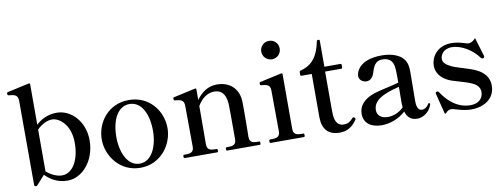

<svg xmlns="http://www.w3.org/2000/svg" viewBox="-62 -1072 3712 1415"><g transform="rotate(-10 1794.5 -364.5)"><path d="M355 -493C282 -493 231 -460 200 -431V-734C200 -739 196 -742 191 -741L32 -706C29 -705 25 -705 23 -702C21 -701 21 -699 21 -696V-691C22 -685 23 -681 30 -681C71 -677 99 -673 99 -628L100 4C100 10 103 11 109 13C112 14 113 14 115 14C117 14 119 13 122 10C126 6 162 -35 184 -59C214 -28 268 14 350 14C460 14 560 -99 560 -251C560 -392 464 -493 355 -493ZM316 -31C281 -31 234 -50 200 -82V-394C231 -427 274 -450 314 -450C362 -450 449 -394 449 -252C449 -120 394 -31 316 -31Z M895 14C1048 14 1141 -117 1141 -240C1141 -369 1048 -493 895 -493C742 -493 649 -369 649 -240C649 -117 742 14 895 14ZM895 -17C806 -17 758 -121 758 -240C758 -365 806 -463 895 -463C984 -463 1032 -365 1032 -240C1032 -121 984 -17 895 -17Z M1777 -25C1746 -25 1717 -29 1717 -71C1717 -71 1719 -172 1719 -256C1719 -289 1719 -320 1718 -341C1715 -416 1667 -493 1553 -493C1489 -493 1438 -458 1400 -404V-484C1400 -489 1397 -492 1391 -491C1360 -484 1256 -462 1231 -456C1227 -455 1224 -455 1222 -452C1221 -451 1221 -449 1221 -447C1221 -442 1221 -432 1230 -431C1271 -428 1298 -424 1298 -378L1300 -71C1300 -29 1270 -25 1240 -25H1228C1222 -25 1220 -20 1220 -12C1220 -5 1222 0 1228 0H1471C1477 0 1478 -5 1478 -12C1478 -20 1477 -25 1471 -25H1460C1429 -25 1399 -29 1399 -71L1400 -359C1432 -415 1478 -445 1525 -445C1596 -445 1614 -387 1616 -327C1616 -312 1617 -283 1617 -251V-71C1617 -29 1588 -25 1558 -25H1545C1540 -25 1538 -20 1538 -12C1538 -5 1540 0 1545 0H1789C1795 0 1796 -5 1796 -12C1796 -20 1795 -25 1789 -25Z M1988 -605C2027 -605 2057 -636 2057 -674C2057 -713 2027 -743 1988 -743C1950 -743 1919 -713 1919 -674C1919 -636 1950 -605 1988 -605ZM2120 0C2125 0 2127 -5 2127 -13C2127 -21 2125 -26 2120 -26H2108C2078 -26 2045 -29 2045 -72V-484C2045 -489 2042 -492 2036 -491C2003 -484 1883 -458 1872 -455C1867 -453 1867 -450 1867 -444C1867 -438 1867 -431 1876 -431C1917 -427 1943 -424 1943 -378L1945 -72C1945 -29 1913 -26 1882 -26H1871C1865 -26 1863 -21 1863 -13C1863 -5 1865 0 1871 0Z M2386 14C2437 14 2480 -7 2515 -60C2517 -62 2517 -64 2517 -66C2517 -73 2509 -80 2503 -80C2500 -80 2497 -78 2494 -74C2472 -50 2455 -40 2425 -40C2389 -40 2361 -63 2358 -128C2357 -139 2357 -172 2357 -212V-448H2478C2483 -448 2486 -451 2486 -456V-476C2486 -481 2483 -484 2478 -484H2358V-679C2358 -684 2355 -687 2350 -687H2344C2340 -687 2337 -685 2336 -680C2310 -548 2253 -506 2179 -486C2174 -485 2172 -481 2172 -477V-456C2172 -451 2175 -448 2180 -448H2257V-122C2258 -32 2303 14 2386 14Z M3070 -86C3067 -86 3065 -85 3063 -81C3048 -56 3029 -47 3013 -47C3002 -47 2973 -50 2973 -116C2973 -186 2975 -278 2975 -336C2975 -376 2971 -407 2947 -437C2921 -468 2866 -493 2789 -493C2611 -493 2591 -396 2591 -373C2591 -342 2620 -324 2646 -324C2673 -324 2696 -344 2707 -385C2725 -446 2750 -463 2789 -463C2816 -463 2838 -455 2852 -438C2871 -414 2874 -387 2874 -318V-274C2786 -249 2700 -239 2646 -210C2596 -182 2568 -146 2568 -92C2568 -26 2619 14 2700 14C2760 14 2828 -9 2880 -57C2891 -17 2917 12 2967 12C3007 12 3057 -16 3077 -73C3078 -76 3078 -77 3078 -78C3078 -83 3074 -86 3070 -86ZM2756 -38C2701 -38 2676 -68 2676 -103C2676 -172 2743 -212 2873 -243C2873 -192 2872 -140 2872 -121C2872 -110 2873 -99 2874 -89C2839 -54 2794 -38 2756 -38Z M3182 8C3195 -6 3207 -14 3224 -14C3243 -14 3307 14 3369 14C3476 14 3549 -43 3549 -134C3549 -192 3515 -236 3457 -263C3402 -289 3320 -306 3279 -326C3237 -346 3220 -365 3220 -391C3220 -415 3239 -463 3307 -463C3378 -463 3459 -412 3503 -351C3505 -348 3507 -346 3510 -344C3512 -343 3515 -342 3517 -342C3519 -342 3521 -342 3523 -343C3529 -346 3531 -349 3531 -353C3531 -354 3531 -357 3530 -360C3526 -374 3499 -464 3490 -493C3489 -499 3486 -499 3483 -494C3470 -479 3450 -469 3434 -469C3417 -469 3371 -493 3309 -493C3194 -493 3153 -406 3153 -352C3153 -296 3187 -254 3245 -228C3283 -211 3361 -196 3414 -171C3447 -156 3466 -131 3466 -101C3466 -55 3434 -18 3371 -18C3275 -18 3206 -79 3157 -153C3154 -158 3150 -160 3146 -160C3144 -160 3142 -160 3140 -159C3135 -157 3132 -153 3132 -149L3133 -144L3171 6C3173 13 3177 13 3182 8Z"/></g></svg>

Font: Shippori Mincho OTF SemiBold
Style: Regular
Weight: 600
Designer: FONTDASU
Foundry: FONTDASU / Google Inc. / but / Adobe
Version: Version 3.300;hotconv 1.0.109;makeotfexe 2.5.65596